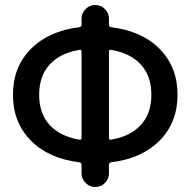

<svg xmlns="http://www.w3.org/2000/svg" viewBox="-20 -750 764 770"><path d="M298 -550Q221 -537 179 -491Q137 -445 137 -370Q137 -295 179 -249Q221 -203 298 -190Q307 -188 307 -197V-543Q307 -552 298 -550ZM417 -543V-197Q417 -188 426 -190Q503 -203 545 -249Q587 -295 587 -370Q587 -445 545 -491Q503 -537 426 -550Q417 -552 417 -543ZM299 -99Q175 -114 103.5 -186.5Q32 -259 32 -370Q32 -481 103.5 -553.5Q175 -626 299 -641Q307 -643 307 -651V-675Q307 -698 323.5 -714Q340 -730 362 -730Q384 -730 400.5 -714Q417 -698 417 -675V-651Q417 -643 425 -641Q549 -626 620.5 -553.5Q692 -481 692 -370Q692 -259 620.5 -186.5Q549 -114 425 -99Q417 -97 417 -89V-55Q417 -32 400.5 -16Q384 0 362 0Q340 0 323.5 -16Q307 -32 307 -55V-89Q307 -97 299 -99Z"/></svg>

Font: Rounded Mplus 1c Medium
Style: Regular
Weight: 500
Version: Version 1.059.20150529